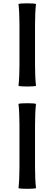

<svg xmlns="http://www.w3.org/2000/svg" viewBox="-20 -876 336 1184"><path d="M100 -599V-473C100 -431 98 -378 94 -347C100 -341 196 -341 202 -347C198 -378 196 -431 196 -473V-599V-725C196 -767 198 -820 202 -851C196 -857 100 -857 94 -851C98 -820 100 -767 100 -725V-599ZM100 25V155C100 198 98 252 94 284C100 290 196 290 202 284C198 252 196 198 196 155V25V-105C196 -149 198 -203 202 -235C196 -241 100 -241 94 -235C98 -203 100 -149 100 -105V25Z"/></svg>

Font: GenSekiGothic2 TW B
Style: Regular
Weight: 700
Version: Version 2.100;PS 2.1;hotconv 16.6.51;makeotf.lib2.5.65220 DE